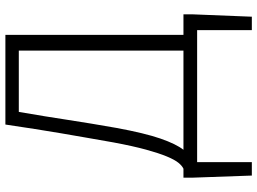

<svg xmlns="http://www.w3.org/2000/svg" viewBox="-144 -626 977 730"><g transform="rotate(-90 345.0 -260.5)"><path d="M35 -52H69Q80 -57 91.5 -71Q103 -85 115.5 -115Q128 -145 141.5 -194Q155 -243 169 -318Q179 -375 187.5 -423.5Q196 -472 204 -519Q212 -566 220 -617Q228 -668 237 -729H578V-52H656V-17L647 208H596V0H94V208H43L35 -17ZM518 -52V-678H285Q276 -625 268.5 -579.5Q261 -534 254.5 -490.5Q248 -447 240.5 -402.5Q233 -358 224 -306Q204 -198 183.5 -139Q163 -80 141 -52Z"/></g></svg>

Font: Kinto Sans Light
Style: Regular
Weight: 300
Designer: Authors: Ryoko NISHIZUKA  (kana & ideographs); Paul D. Hunt (Latin, Greek & Cyrillic); Wenlong ZHANG  (bopomofo); Sandol
Foundry: Adobe Systems Incorporated, ookami Inc.
Version: Version 0.001